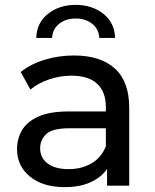

<svg xmlns="http://www.w3.org/2000/svg" viewBox="-20 -763 638 789"><path d="M420 0V-69Q396 -34 352 -14Q308 6 246 6Q156 6 103 -37.5Q50 -81 50 -150Q50 -193 70.5 -228Q91 -263 137.5 -284Q184 -305 263 -305H415V-324Q415 -385 379.5 -418.5Q344 -452 273 -452Q226 -452 181 -436.5Q136 -421 105 -395L65 -467Q106 -500 163.5 -517.5Q221 -535 284 -535Q393 -535 452 -481.5Q511 -428 511 -320V0ZM415 -162V-236H267Q195 -236 170 -212Q145 -188 145 -154Q145 -114 176 -91Q207 -68 262 -68Q316 -68 356.5 -92Q397 -116 415 -162ZM129 -607Q131 -670 177.5 -706.5Q224 -743 291 -743Q358 -743 404.5 -706.5Q451 -670 453 -607H388Q386 -644 358.5 -665.5Q331 -687 291 -687Q251 -687 223.5 -665.5Q196 -644 194 -607Z"/></svg>

Font: Montserrat Medium
Style: Regular
Weight: 500
Designer: Julieta Ulanovsky
Foundry: Julieta Ulanovsky
Version: Version 9.000; ttfautohint (v1.8.4.7-5d5b)